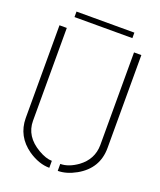

<svg xmlns="http://www.w3.org/2000/svg" viewBox="-144 -867 803 962"><g transform="rotate(20 257.5 -386.0)"><path d="M95.7 -748V-777.3H404.3V-748ZM39.1 -188.5V-683.6H78.1V-188.5Q78.1 -105.5 162.1 -56.6Q204.1 -32.2 235.4 -32.2V4.9Q179.7 4.9 122.1 -34.2Q40 -91.8 39.1 -188.5ZM280.3 4.9V-32.2Q324.2 -32.2 372.1 -66.4Q435.5 -113.3 436.5 -188.5V-683.6H475.6V-188.5Q475.6 -79.1 377 -23.4Q326.2 4.9 280.3 4.9Z"/></g></svg>

Font: Post No Bills Colombo
Style: Light
Weight: 400
Designer: Kosala Senevirathne, Siva Puranthara, Lasantha Premarathna, Tharique Azeez
Foundry: Mooniak
Version: Version 1.220 ; ttfautohint (v1.5)